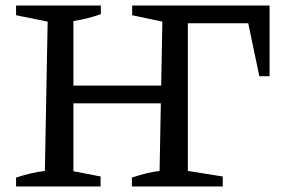

<svg xmlns="http://www.w3.org/2000/svg" viewBox="-20 -673 1030 693"><path d="M38 0V-32Q65 -41 90.5 -47Q116 -53 142 -56L152 -595L38 -618V-653H344V-622Q322 -614 296.5 -607.5Q271 -601 245 -597V-55L343 -36V0ZM195 -300V-364H611V-300ZM953 -653V-398H916L876 -589H658V-56L784 -36V0H456V-32Q483 -41 507 -47Q531 -53 556 -56L566 -595L457 -618V-653Z"/></svg>

Font: Piazzolla 24pt Medium
Style: Regular
Weight: 500
Designer: Juan Pablo del Peral
Foundry: Huerta Tipografica
Version: Version 2.005